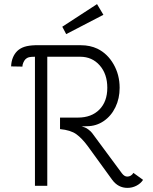

<svg xmlns="http://www.w3.org/2000/svg" viewBox="-20 -904 745 934"><path d="M104 -616Q98 -610 93.5 -599.5Q89 -589 89 -580L34 -581Q36 -628 64 -656Q79 -670 99.5 -676.5Q120 -683 151 -684H374Q418 -684 454 -667Q503 -643 532.5 -591.5Q562 -540 562 -477Q562 -425 541.5 -382.5Q521 -340 484.5 -315Q448 -290 402 -290L377 -289L390 -285Q398 -283 410 -274Q422 -265 428 -257L573 -61Q585 -45 599 -45Q618 -45 629 -63L676 -29Q664 -11 643.5 -0.5Q623 10 600 10Q555 10 526 -29L407 -193Q379 -231 351.5 -251Q324 -271 272 -276V-332H359Q425 -332 463.5 -371Q502 -410 502 -477Q502 -544 465 -586Q428 -628 370 -628H210V0H150V-628Q130 -628 120.5 -625.5Q111 -623 104 -616ZM283 -774 452 -884 483 -832 302 -738Z"/></svg>

Font: Bellota
Style: Regular
Weight: 400
Designer: Kemie Guaida
Foundry: Kemie Guaida
Version: Version 4.001